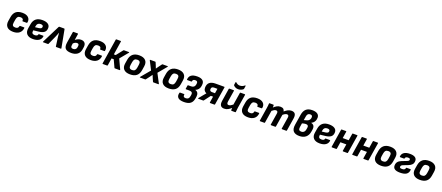

<svg xmlns="http://www.w3.org/2000/svg" viewBox="157 -2614 10863 4721"><g transform="rotate(20 5589.0 -253.5)"><path d="M248 12Q134 12 82 -44.5Q30 -101 46 -201L63 -306Q80 -408 139 -457.5Q198 -507 307 -507Q413 -507 464.5 -456Q516 -405 500 -325Q496 -311 486 -311H383Q370 -311 372 -325Q376 -357 355 -373Q334 -389 296 -389Q249 -389 227 -365.5Q205 -342 196 -289L183 -207Q174 -154 193 -130Q212 -106 260 -106Q301 -106 321.5 -123.5Q342 -141 346 -170Q348 -184 360 -184H463Q476 -184 475 -170Q466 -83 406.5 -35.5Q347 12 248 12Z M763 12Q654 12 602 -44.5Q550 -101 568 -203L586 -311Q619 -507 828 -507Q924 -507 975.5 -472Q1027 -437 1027 -374Q1027 -296 979.5 -257Q932 -218 831 -208L701 -193L699 -180Q686 -94 773 -94Q807 -94 829 -106Q851 -118 853 -139Q855 -152 867 -152H974Q987 -152 986 -140Q979 -67 920.5 -27.5Q862 12 763 12ZM715 -280 810 -291Q852 -297 870 -311.5Q888 -326 888 -354Q888 -400 820 -400Q734 -400 720 -313Z M1030 0Q1016 0 1023 -15L1258 -482Q1265 -495 1276 -495H1399Q1411 -495 1414 -482L1502 -15Q1504 0 1489 0H1372Q1360 0 1359 -11L1328 -240Q1325 -270 1322.5 -296Q1320 -322 1318 -352H1315Q1305 -323 1294.5 -297Q1284 -271 1272 -242L1168 -11Q1164 0 1152 0Z M1767 12Q1656 12 1611.5 -36Q1567 -84 1585 -200L1630 -482Q1631 -495 1643 -495H1754Q1766 -495 1765 -482L1740 -319Q1771 -345 1808 -361.5Q1845 -378 1887 -378Q1954 -378 1987.5 -337.5Q2021 -297 2008 -217L2000 -166Q1986 -77 1924.5 -32.5Q1863 12 1767 12ZM1717 -171Q1705 -98 1777 -98Q1812 -98 1835.5 -116.5Q1859 -135 1865 -169L1870 -206Q1879 -268 1822 -268Q1795 -268 1771 -256Q1747 -244 1724 -221Z M2279 12Q2165 12 2113 -44.5Q2061 -101 2077 -201L2094 -306Q2111 -408 2170 -457.5Q2229 -507 2338 -507Q2444 -507 2495.5 -456Q2547 -405 2531 -325Q2527 -311 2517 -311H2414Q2401 -311 2403 -325Q2407 -357 2386 -373Q2365 -389 2327 -389Q2280 -389 2258 -365.5Q2236 -342 2227 -289L2214 -207Q2205 -154 2224 -130Q2243 -106 2291 -106Q2332 -106 2352.5 -123.5Q2373 -141 2377 -170Q2379 -184 2391 -184H2494Q2507 -184 2506 -170Q2497 -83 2437.5 -35.5Q2378 12 2279 12Z M3094 -495Q3102 -495 3103 -490Q3104 -485 3099 -479L2923 -266L3040 -15Q3043 -9 3040.5 -4.5Q3038 0 3031 0H2907Q2896 0 2893 -8L2803 -202H2746L2717 -13Q2714 0 2702 0H2591Q2579 0 2581 -13L2685 -670Q2687 -683 2699 -683H2810Q2822 -683 2820 -670L2765 -315H2814L2950 -487Q2958 -495 2967 -495Z M3305 12Q3192 12 3139 -44Q3086 -100 3103 -203L3120 -307Q3154 -507 3364 -507Q3475 -507 3529.5 -451Q3584 -395 3567 -292L3551 -190Q3535 -87 3474 -37.5Q3413 12 3305 12ZM3316 -106Q3362 -106 3385.5 -128.5Q3409 -151 3418 -204L3430 -283Q3439 -338 3420 -363.5Q3401 -389 3354 -389Q3308 -389 3285 -366.5Q3262 -344 3253 -291L3240 -211Q3232 -158 3250 -132Q3268 -106 3316 -106Z M3565 0Q3557 0 3556 -4Q3555 -8 3560 -14L3761 -254L3645 -481Q3642 -486 3644.5 -490.5Q3647 -495 3652 -495H3782Q3793 -495 3796 -484L3825 -416Q3832 -398 3839.5 -379Q3847 -360 3854 -341H3856Q3869 -360 3882.5 -379Q3896 -398 3909 -416L3960 -484Q3967 -495 3977 -495H4107Q4114 -495 4116 -490.5Q4118 -486 4113 -481L3926 -256L4053 -14Q4056 -8 4053 -4Q4050 0 4043 0H3915Q3905 0 3900 -11L3868 -83Q3859 -104 3850.5 -124Q3842 -144 3833 -167H3832Q3817 -146 3801.5 -125Q3786 -104 3772 -84L3716 -11Q3708 0 3697 0Z M4318 12Q4205 12 4152 -44Q4099 -100 4116 -203L4133 -307Q4167 -507 4377 -507Q4488 -507 4542.5 -451Q4597 -395 4580 -292L4564 -190Q4548 -87 4487 -37.5Q4426 12 4318 12ZM4329 -106Q4375 -106 4398.5 -128.5Q4422 -151 4431 -204L4443 -283Q4452 -338 4433 -363.5Q4414 -389 4367 -389Q4321 -389 4298 -366.5Q4275 -344 4266 -291L4253 -211Q4245 -158 4263 -132Q4281 -106 4329 -106Z M4784 197Q4672 197 4626.5 153Q4581 109 4603 24Q4607 11 4617 11H4720Q4734 11 4731 24Q4717 94 4790 94Q4835 94 4858 73Q4881 52 4888 5L4895 -35Q4907 -115 4809 -115H4726Q4712 -115 4715 -128L4729 -213Q4730 -226 4743 -226H4816Q4908 -226 4922 -308L4926 -333Q4938 -404 4865 -404Q4801 -404 4796 -351Q4795 -339 4782 -339H4679Q4667 -339 4667 -352Q4671 -427 4723 -467Q4775 -507 4883 -507Q4982 -507 5027.5 -465Q5073 -423 5061 -343L5058 -320Q5051 -270 5021.5 -233.5Q4992 -197 4946 -180V-178Q4994 -166 5015.5 -128.5Q5037 -91 5030 -36L5024 7Q5011 104 4953.5 150.5Q4896 197 4784 197Z M5091 0Q5083 0 5082 -5Q5081 -10 5085 -15L5172 -122Q5186 -139 5200.5 -156Q5215 -173 5230 -191L5231 -192Q5193 -209 5172.5 -238.5Q5152 -268 5152 -313Q5152 -495 5364 -495H5588Q5601 -495 5599 -482L5524 -13Q5523 0 5510 0H5400Q5387 0 5388 -13L5413 -172H5355L5231 -8Q5225 0 5214 0ZM5352 -268H5429L5448 -390H5363Q5324 -390 5306.5 -373Q5289 -356 5289 -321Q5289 -268 5352 -268Z M5768 12Q5631 12 5659 -159L5710 -482Q5712 -495 5724 -495H5834Q5848 -495 5846 -482L5799 -187Q5787 -108 5841 -108Q5867 -108 5893.5 -122Q5920 -136 5950 -161L6001 -482Q6003 -495 6014 -495H6126Q6139 -495 6137 -482L6080 -127Q6071 -67 6068 -13Q6067 0 6055 0H5961Q5948 0 5947 -13Q5946 -41 5949 -73Q5911 -38 5867.5 -13Q5824 12 5768 12ZM5926 -555Q5886 -555 5855.5 -570.5Q5825 -586 5807 -606Q5799 -614 5801 -628L5811 -693Q5813 -701 5818.5 -702.5Q5824 -704 5829 -699Q5851 -678 5876.5 -665Q5902 -652 5935 -652Q5970 -652 6001.5 -665Q6033 -678 6058 -700Q6064 -705 6070 -703Q6076 -701 6075 -693L6064 -620Q6063 -614 6061 -609Q6059 -604 6053 -599Q6032 -580 5999 -567.5Q5966 -555 5926 -555Z M6393 12Q6279 12 6227 -44.5Q6175 -101 6191 -201L6208 -306Q6225 -408 6284 -457.5Q6343 -507 6452 -507Q6558 -507 6609.5 -456Q6661 -405 6645 -325Q6641 -311 6631 -311H6528Q6515 -311 6517 -325Q6521 -357 6500 -373Q6479 -389 6441 -389Q6394 -389 6372 -365.5Q6350 -342 6341 -289L6328 -207Q6319 -154 6338 -130Q6357 -106 6405 -106Q6446 -106 6466.5 -123.5Q6487 -141 6491 -170Q6493 -184 6505 -184H6608Q6621 -184 6620 -170Q6611 -83 6551.5 -35.5Q6492 12 6393 12Z M6706 0Q6693 0 6695 -13L6751 -368Q6755 -398 6759 -427.5Q6763 -457 6763 -482Q6763 -495 6776 -495H6873Q6885 -495 6886 -482Q6886 -469 6886 -454Q6886 -439 6885 -423Q6923 -459 6964.5 -483Q7006 -507 7057 -507Q7108 -507 7134.5 -485.5Q7161 -464 7167 -423Q7207 -459 7251.5 -483Q7296 -507 7346 -507Q7414 -507 7442 -466.5Q7470 -426 7456 -339L7404 -13Q7403 0 7391 0H7280Q7267 0 7268 -13L7316 -314Q7328 -387 7272 -387Q7248 -387 7222.5 -373.5Q7197 -360 7168 -334L7117 -13Q7115 0 7104 0H6993Q6979 0 6981 -13L7029 -314Q7041 -387 6985 -387Q6961 -387 6936.5 -374Q6912 -361 6882 -335L6831 -13Q6829 0 6817 0Z M7733 12Q7622 12 7574 -44.5Q7526 -101 7545 -218L7588 -487Q7604 -593 7662 -644Q7720 -695 7822 -695Q7912 -695 7959 -661Q8006 -627 8006 -564Q8006 -507 7978.5 -462Q7951 -417 7902 -393L7901 -391Q8007 -371 7987 -242L7979 -193Q7964 -93 7900.5 -40.5Q7837 12 7733 12ZM7706 -394 7728 -399Q7801 -413 7834 -444.5Q7867 -476 7867 -530Q7867 -581 7808 -581Q7736 -581 7723 -498ZM7745 -105Q7786 -105 7812 -129.5Q7838 -154 7845 -199L7853 -248Q7865 -321 7789 -321Q7751 -321 7692 -303L7676 -202Q7669 -151 7685 -128Q7701 -105 7745 -105Z M8265 12Q8156 12 8104 -44.5Q8052 -101 8070 -203L8088 -311Q8121 -507 8330 -507Q8426 -507 8477.5 -472Q8529 -437 8529 -374Q8529 -296 8481.5 -257Q8434 -218 8333 -208L8203 -193L8201 -180Q8188 -94 8275 -94Q8309 -94 8331 -106Q8353 -118 8355 -139Q8357 -152 8369 -152H8476Q8489 -152 8488 -140Q8481 -67 8422.5 -27.5Q8364 12 8265 12ZM8217 -280 8312 -291Q8354 -297 8372 -311.5Q8390 -326 8390 -354Q8390 -400 8322 -400Q8236 -400 8222 -313Z M8585 0Q8573 0 8575 -13L8649 -482Q8651 -495 8663 -495H8774Q8786 -495 8785 -482L8757 -306H8913L8941 -482Q8942 -495 8955 -495H9066Q9079 -495 9077 -482L9002 -13Q9000 0 8988 0H8878Q8865 0 8866 -13L8894 -190H8739L8711 -13Q8708 0 8696 0Z M9124 0Q9112 0 9114 -13L9188 -482Q9190 -495 9202 -495H9313Q9325 -495 9324 -482L9296 -306H9452L9480 -482Q9481 -495 9494 -495H9605Q9618 -495 9616 -482L9541 -13Q9539 0 9527 0H9417Q9404 0 9405 -13L9433 -190H9278L9250 -13Q9247 0 9235 0Z M9873 12Q9760 12 9707 -44Q9654 -100 9671 -203L9688 -307Q9722 -507 9932 -507Q10043 -507 10097.5 -451Q10152 -395 10135 -292L10119 -190Q10103 -87 10042 -37.5Q9981 12 9873 12ZM9884 -106Q9930 -106 9953.5 -128.5Q9977 -151 9986 -204L9998 -283Q10007 -338 9988 -363.5Q9969 -389 9922 -389Q9876 -389 9853 -366.5Q9830 -344 9821 -291L9808 -211Q9800 -158 9818 -132Q9836 -106 9884 -106Z M10367 12Q10186 12 10186 -107Q10186 -167 10217 -206Q10248 -245 10308 -268L10426 -314Q10461 -327 10475 -338.5Q10489 -350 10489 -372Q10489 -404 10434 -404Q10365 -404 10359 -359Q10358 -347 10345 -347H10246Q10233 -347 10233 -360Q10236 -427 10290 -467Q10344 -507 10447 -507Q10535 -507 10580.5 -476.5Q10626 -446 10626 -390Q10626 -330 10595.5 -294Q10565 -258 10505 -235L10386 -189Q10353 -177 10338.5 -162.5Q10324 -148 10324 -127Q10324 -107 10337.5 -98.5Q10351 -90 10384 -90Q10423 -90 10444.5 -102.5Q10466 -115 10471 -145Q10473 -157 10484 -157H10584Q10596 -157 10595 -145Q10590 -66 10537 -27Q10484 12 10367 12Z M10889 12Q10776 12 10723 -44Q10670 -100 10687 -203L10704 -307Q10738 -507 10948 -507Q11059 -507 11113.5 -451Q11168 -395 11151 -292L11135 -190Q11119 -87 11058 -37.5Q10997 12 10889 12ZM10900 -106Q10946 -106 10969.5 -128.5Q10993 -151 11002 -204L11014 -283Q11023 -338 11004 -363.5Q10985 -389 10938 -389Q10892 -389 10869 -366.5Q10846 -344 10837 -291L10824 -211Q10816 -158 10834 -132Q10852 -106 10900 -106Z"/></g></svg>

Font: Sofia Sans ExtraBold
Style: Italic
Weight: 800
Italic angle: -9°
Designer: Botio Nikoltchev, Ani Petrova
Foundry: lettersoup
Version: Version 4.100; ttfautohint (v1.8.4.7-5d5b)